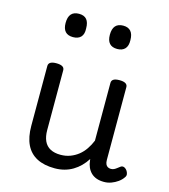

<svg xmlns="http://www.w3.org/2000/svg" viewBox="-119 -889 883 1002"><g transform="rotate(15 322.5 -388.0)"><path d="M269 17Q211 17 172 -3.5Q133 -24 113.5 -64.5Q94 -105 94 -166V-489Q94 -502 104.5 -508.5Q115 -515 136 -515Q158 -515 169 -508.5Q180 -502 180 -489V-166Q180 -131 191 -107Q202 -83 224.5 -71Q247 -59 280 -59Q308 -59 332 -68Q356 -77 375.5 -92.5Q395 -108 410 -130Q425 -152 435 -177V-489Q435 -502 445.5 -508.5Q456 -515 478 -515Q499 -515 510 -508.5Q521 -502 521 -489V-96Q521 -82 525 -73Q529 -64 536.5 -60Q544 -56 553 -56Q562 -56 569.5 -59.5Q577 -63 584.5 -69Q592 -75 599 -80Q607 -86 616.5 -83Q626 -80 634 -69Q639 -62 641 -52Q643 -42 636 -33Q626 -18 610 -6.5Q594 5 575 12Q556 19 536 19Q512 19 494.5 12.5Q477 6 465 -6Q453 -18 446 -34Q439 -50 437 -69L436 -78Q422 -56 404.5 -38.5Q387 -21 366 -8.5Q345 4 320.5 10.5Q296 17 269 17ZM184 -669Q156 -669 142 -684.5Q128 -700 128 -731Q128 -763 142 -779Q156 -795 184 -795Q212 -795 225.5 -779Q239 -763 239 -731Q241 -700 226.5 -684.5Q212 -669 184 -669ZM423 -669Q395 -669 381 -684.5Q367 -700 367 -731Q367 -763 381 -779Q395 -795 423 -795Q450 -795 464 -779Q478 -763 478 -731Q479 -700 464.5 -684.5Q450 -669 423 -669Z"/></g></svg>

Font: Playwrite ID
Style: Regular
Weight: 400
Designer: Veronika Burian, José Scaglione
Foundry: TypeTogether
Version: Version 1.002